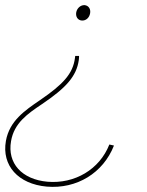

<svg xmlns="http://www.w3.org/2000/svg" viewBox="-52 -544 571 748"><path d="M256 -326H241L240 -318C232 -256 193 -215 104 -154C44 -113 -15 -73 -29 5C-46 101 19 173 130 183C247 193 350 130 392 23L374 19C336 116 239 173 133 164C33 155 -24 92 -9 6C3 -65 56 -101 111 -138C206 -202 246 -247 255 -310C256 -317 256 -323 256 -326ZM278 -524C262 -525 248 -512 245 -496C242 -479 251 -465 267 -464C283 -463 296 -475 299 -492C302 -508 294 -522 278 -524Z"/></svg>

Font: Fixel Display Thin
Style: Italic
Weight: 100
Italic angle: -10°
Designer: AlfaBravo + MacPaw
Foundry: Kyrylo Tkachov, Marchela Mozhyna, Serhii Makarenko, Maria Weinstein, Zakhar Kryvoshyya
Version: Version 1.210;Glyphs 3.2 (3217)